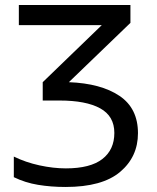

<svg xmlns="http://www.w3.org/2000/svg" viewBox="-20 -734 624 764"><path d="M499 -714V-643L254 -407Q382 -402 455.5 -352.5Q529 -303 529 -204Q529 -110 458 -50Q387 10 241 10Q183 10 131.5 1.5Q80 -7 35 -29V-111Q82 -88 137 -76Q192 -64 242 -64Q339 -64 387 -101Q435 -138 435 -205Q435 -272 378.5 -303Q322 -334 217 -334H150V-407L385 -634H55V-714Z"/></svg>

Font: Apis
Style: Regular
Weight: 400
Designer: Monotype Design Team
Foundry: Monotype Imaging Inc.
Version: Version 2.000; build 0001